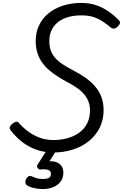

<svg xmlns="http://www.w3.org/2000/svg" viewBox="-20 -1023 840 1312"><path d="M344 19Q294 19 250 6.5Q206 -6 169.5 -27.5Q133 -49 103.5 -76.5Q74 -104 52 -134Q43 -146 48 -156.5Q53 -167 63 -177Q78 -188 88.5 -191Q99 -194 109 -183Q135 -153 170 -126.5Q205 -100 249 -83Q293 -66 344 -66Q398 -66 444 -79.5Q490 -93 524 -118.5Q558 -144 576.5 -182Q595 -220 595 -269Q595 -302 584.5 -329Q574 -356 554 -379.5Q534 -403 504.5 -423.5Q475 -444 436 -464Q401 -483 369.5 -503.5Q338 -524 311.5 -547.5Q285 -571 265.5 -599.5Q246 -628 235 -663.5Q224 -699 224 -743Q224 -800 246 -848Q268 -896 309.5 -930.5Q351 -965 408.5 -984Q466 -1003 536 -1003Q593 -1003 638.5 -987Q684 -971 722 -944.5Q760 -918 791 -886Q802 -876 799.5 -864.5Q797 -853 784 -841Q773 -830 761 -828Q749 -826 738 -834Q712 -856 684 -875Q656 -894 621 -906Q586 -918 536 -918Q488 -918 448 -907Q408 -896 379 -874Q350 -852 333.5 -819Q317 -786 317 -743Q317 -707 326.5 -679.5Q336 -652 355.5 -629Q375 -606 406.5 -585Q438 -564 482 -541Q529 -517 566.5 -490Q604 -463 631.5 -430.5Q659 -398 673.5 -358.5Q688 -319 688 -270Q688 -206 662.5 -153Q637 -100 590.5 -61.5Q544 -23 481 -2Q418 19 344 19ZM274 269Q239 269 209 261.5Q179 254 161 241Q153 233 153.5 220.5Q154 208 159 199Q166 186 175 181.5Q184 177 194 181Q207 187 226 193.5Q245 200 275 200Q300 200 314 192.5Q328 185 328 165Q328 144 309 138Q290 132 261 135Q250 136 245.5 133Q241 130 236 124Q232 117 233.5 110.5Q235 104 240 97L310 -13H376L302 105L272 89Q317 75 348 80.5Q379 86 396 106Q413 126 413 156Q413 193 394 218Q375 243 343.5 256Q312 269 274 269Z"/></svg>

Font: Playwrite AU SA
Style: Regular
Weight: 400
Designer: Veronika Burian, José Scaglione
Foundry: TypeTogether
Version: Version 1.002